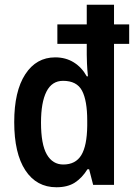

<svg xmlns="http://www.w3.org/2000/svg" viewBox="-20 -780 573 810"><path d="M218 10Q134 10 87 -61.5Q40 -133 40 -265Q40 -395 86.5 -466.5Q133 -538 213 -538Q257 -538 291 -517Q325 -496 346 -458H351Q348 -487 347 -511.5Q346 -536 346 -549V-595H222V-677H346V-760H461V-677H525V-595H461V0H373L356 -66H349Q326 -29 295.5 -9.5Q265 10 218 10ZM247 -86Q299 -86 323 -125.5Q347 -165 348 -249V-271Q348 -356 326 -397.5Q304 -439 246 -439Q199 -439 176 -393.5Q153 -348 153 -263Q153 -171 177.5 -128.5Q202 -86 247 -86Z"/></svg>

Font: Noto Sans Kannada Condensed SemiBold
Style: Regular
Weight: 600
Width: 3
Designer: Jelle Bosma - Monotype Design Team
Foundry: Monotype Imaging Inc.
Version: Version 2.005; ttfautohint (v1.8.4.7-5d5b)